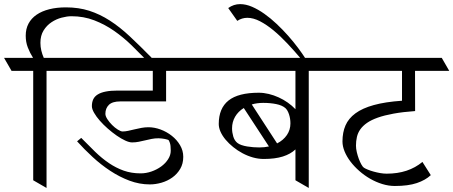

<svg xmlns="http://www.w3.org/2000/svg" viewBox="-62 -931 2245 951"><path d="M102.5 -580.1H-4.9L-42 -644.5H101.6Q85.9 -669.4 75.7 -696Q65.4 -722.7 65.4 -753.9Q65.4 -788.1 79.3 -814.2Q93.3 -840.3 119.4 -858.2Q145.5 -876 182.4 -885.3Q219.2 -894.5 264.6 -894.5Q327.6 -894.5 380.1 -877.7Q432.6 -860.8 481.9 -829.1Q531.2 -797.4 581.1 -750.7Q630.9 -704.1 689 -645L668.9 -627.4Q631.3 -666 590.6 -705.8Q549.8 -745.6 503.7 -777.8Q457.5 -810.1 405 -830.3Q352.5 -850.6 292 -850.6Q270 -850.6 243.2 -843.5Q216.3 -836.4 192.9 -820.8Q169.4 -805.2 153.8 -780Q138.2 -754.9 138.2 -718.8Q138.2 -699.2 142.6 -680.7Q147 -662.1 154.8 -644.5H275.9L313 -580.1H168.5V0L102.5 -38.1Z M975.6 -580.1H760.7V-428.7H534.2Q494.6 -428.7 477.3 -411.6Q460 -394.5 460 -367.2Q460 -356 469.7 -340.8Q479.5 -325.7 493.2 -312Q506.8 -298.3 521.5 -289.1Q536.1 -279.8 545.4 -279.8Q557.6 -279.8 572.8 -283Q587.9 -286.1 604.5 -290.3Q621.1 -294.4 638.7 -297.6Q656.2 -300.8 673.3 -300.8Q702.6 -300.8 733.2 -289.6Q763.7 -278.3 788.8 -258.5Q814 -238.8 829.8 -211.9Q845.7 -185.1 845.7 -154.3Q845.7 -120.1 830.6 -94.5Q815.4 -68.8 791.5 -51.8Q767.6 -34.7 738 -26.1Q708.5 -17.6 680.2 -17.6Q628.9 -17.6 579.3 -36.1Q529.8 -54.7 483.9 -85Q438 -115.2 396.5 -153.6Q355 -191.9 319.8 -231L340.3 -248Q376 -211.4 409.2 -179.2Q442.4 -147 477.3 -123.3Q512.2 -99.6 550.5 -85.9Q588.9 -72.3 634.3 -72.3Q661.6 -72.3 688.2 -81.5Q714.8 -90.8 736.1 -106.2Q757.3 -121.6 770.5 -142.1Q783.7 -162.6 783.7 -184.6Q783.7 -211.9 779.3 -223.6Q774.9 -235.4 772.9 -237.3Q772 -238.3 766.8 -239.7Q761.7 -241.2 754.4 -242.7Q747.1 -244.1 738.8 -245.1Q730.5 -246.1 722.7 -246.1Q705.1 -246.1 689 -242.9Q672.9 -239.7 657 -235.8Q641.1 -231.9 625.2 -228.8Q609.4 -225.6 592.3 -225.6Q578.1 -225.6 558.1 -234.9Q538.1 -244.1 515.9 -259.5Q493.7 -274.9 471.7 -294.2Q449.7 -313.5 432.4 -333.3Q415 -353 404.1 -372.1Q393.1 -391.1 393.1 -405.3Q393.1 -424.8 399.9 -439.2Q406.7 -453.6 422.1 -463.1Q437.5 -472.7 461.7 -477.5Q485.8 -482.4 521 -482.4H694.8V-580.1H266.1L229 -644.5H938.5Z M1401.4 -190.9Q1377.4 -168 1338.9 -155.8Q1300.3 -143.6 1244.1 -143.6Q1217.8 -143.6 1190.9 -151.1Q1164.1 -158.7 1139.4 -171.9Q1114.7 -185.1 1093.3 -202.4Q1071.8 -219.7 1055.7 -238.8Q1039.6 -257.8 1030.5 -278.1Q1021.5 -298.3 1021.5 -316.9Q1021.5 -394.5 1069.8 -433.1Q1118.2 -471.7 1219.7 -471.7Q1244.1 -471.7 1269.3 -465.6Q1294.4 -459.5 1318.1 -448.7Q1341.8 -438 1363.3 -422.9Q1384.8 -407.7 1401.4 -390.1V-580.1H928.7L891.6 -644.5H1574.7L1611.8 -580.1H1467.3V0L1401.4 -38.1ZM1241.7 -421.4Q1226.1 -421.4 1211.9 -419.4Q1197.8 -417.5 1185.1 -413.6L1310.5 -220.7Q1341.3 -236.3 1358.9 -262Q1376.5 -287.6 1376.5 -319.8Q1376.5 -343.8 1369.4 -365Q1362.3 -386.2 1351.1 -396Q1335 -409.7 1305.9 -415.5Q1276.9 -421.4 1241.7 -421.4ZM1222.2 -200.7Q1234.9 -200.7 1246.8 -201.9Q1258.8 -203.1 1270 -205.6L1145.5 -396Q1117.7 -378.9 1102.5 -352.8Q1087.4 -326.7 1087.4 -295.4Q1087.4 -274.9 1093.5 -254.6Q1099.6 -234.4 1113.8 -223.1Q1121.6 -216.8 1134.5 -212.4Q1147.5 -208 1162.1 -205.6Q1176.8 -203.1 1192.4 -201.9Q1208 -200.7 1222.2 -200.7Z M1429.7 -638.7Q1396.5 -678.2 1361.8 -715.1Q1327.1 -752 1293 -780.3Q1258.8 -808.6 1225.8 -825.7Q1192.9 -842.8 1163.1 -842.8Q1136.2 -842.8 1113.3 -827.6L1068.4 -891.1Q1095.2 -910.6 1127.4 -910.6Q1155.8 -910.6 1186.3 -897.5Q1216.8 -884.3 1247.6 -862.5Q1278.3 -840.8 1308.3 -812.5Q1338.4 -784.2 1365 -754.2Q1391.6 -724.1 1414.1 -694.1Q1436.5 -664.1 1452.6 -638.7Z M2163.1 -580.1H1993.7L1994.1 -380.9Q1933.1 -376.5 1887.5 -368.2Q1841.8 -359.9 1809.3 -348.4Q1776.9 -336.9 1755.9 -322.3Q1734.9 -307.6 1722.7 -290.3Q1710.4 -272.9 1705.8 -252.4Q1701.2 -231.9 1701.2 -209.5Q1701.2 -194.8 1705.3 -177.2Q1709.5 -159.7 1715.3 -144Q1721.2 -128.4 1728 -116.2Q1734.9 -104 1740.2 -100.6Q1746.6 -96.2 1759.8 -90.8Q1772.9 -85.4 1788.6 -81.1Q1804.2 -76.7 1821.3 -73.7Q1838.4 -70.8 1853 -70.8Q1907.2 -70.8 1951.4 -85.4Q1995.6 -100.1 2030.3 -128.9L2071.8 -63.5Q2045.4 -38.6 2002.4 -24.2Q1959.5 -9.8 1893.6 -9.8Q1862.8 -9.8 1831.3 -19.5Q1799.8 -29.3 1771 -45.9Q1742.2 -62.5 1717.3 -84.5Q1692.4 -106.4 1673.8 -130.9Q1655.3 -155.3 1644.8 -180.9Q1634.3 -206.5 1634.3 -230.5Q1634.3 -274.9 1649.2 -309.6Q1664.1 -344.2 1698.5 -369.6Q1732.9 -395 1789.3 -410.6Q1845.7 -426.3 1929.2 -432.1V-580.1H1565.9L1528.8 -644.5H2126Z"/></svg>

Font: Kurinto Seri
Style: Regular
Weight: 400
Designer: Kurinto was developed by Clint Goss from a range of fonts that are compatible with the SIL Open Font License Version 1.1
Foundry: Clinton F. Goss
Version: Version 2.196; July 25, 2020